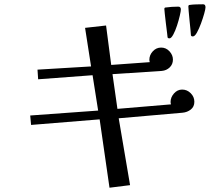

<svg xmlns="http://www.w3.org/2000/svg" viewBox="-20 -853 1040 896"><path d="M887 -378Q887 -355 870.5 -342Q854 -329 832 -327L534 -301L587 11L491 23L445 -296L125 -270L121 -314L438 -337L412 -502L158 -483L155 -528L405 -543L377 -723L475 -734L499 -550L679 -563Q678 -566 677.5 -568.5Q677 -571 677 -574Q677 -596 693 -613.5Q709 -631 732 -631Q755 -631 771 -613.5Q787 -596 787 -575Q787 -553 772 -538.5Q757 -524 735 -522L505 -507L528 -345L778 -366Q776 -372 776 -377Q776 -399 792 -417Q808 -435 830 -435Q853 -435 870 -418Q887 -401 887 -378ZM824 -809Q824 -801 819 -779.5Q814 -758 806 -733.5Q798 -709 788.5 -691.5Q779 -674 771 -674Q763 -674 762 -679Q762 -682 759.5 -701Q757 -720 754 -745Q751 -770 749 -789Q747 -808 747 -811Q747 -818 753 -818Q766 -820 782 -821Q798 -822 812 -822Q824 -822 824 -809ZM939 -819Q939 -811 933 -789.5Q927 -768 918 -743.5Q909 -719 899 -701Q889 -683 880 -683Q873 -683 871 -688Q871 -693 869 -713Q867 -733 864.5 -757.5Q862 -782 860.5 -800.5Q859 -819 859 -822Q859 -830 865 -830Q878 -832 896 -832.5Q914 -833 928 -833Q939 -833 939 -819Z"/></svg>

Font: Kaisei Opti
Style: Regular
Weight: 400
Designer: Font-Kai, 金井和夫
Foundry: KAZUO KANAI
Version: Version 5.003